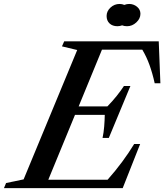

<svg xmlns="http://www.w3.org/2000/svg" viewBox="-86 -976 852 996"><path d="M-65.5 0 -54.5 -26.5 36.5 -45.5 314.5 -716.5 235.5 -735.5 247 -761.5H737.5L746 -544H716.5Q705 -596 689.5 -639Q674 -682 652 -718.5H443L322 -424H471Q497 -450.5 519 -478Q541 -505.5 557 -530H590.5L478.5 -260.5H446Q452 -288.5 454.5 -319.8Q457 -351 457.5 -380H303L164.5 -43.5H472Q514 -91 548 -137Q582 -183 610 -229H641L550.5 0ZM523.5 -840Q497.5 -840 482.2 -854.5Q467 -869 467 -893Q467 -918 487.2 -936.8Q507.5 -955.5 534.5 -955.5Q547.5 -955.5 559 -950.5Q571 -955.5 584 -955.5Q607 -955.5 624.8 -941Q642.5 -926.5 642.5 -904.5Q642.5 -879.5 621.2 -859.8Q600 -840 573 -840Q558.5 -840 547.5 -844.5Q535.5 -840 523.5 -840Z"/></svg>

Font: Libre Caslon Text Medium Italic
Style: Regular
Weight: 500
Italic angle: -22.583°
Designer: Pablo Impallari, Rodrigo Fuenzalida, Katja Schimmel
Foundry: Pablo Impallari, Rodrigo Fuenzalida
Version: Version 2.000